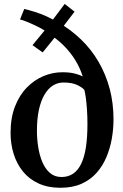

<svg xmlns="http://www.w3.org/2000/svg" viewBox="-20 -922 613 954"><path d="M280 11Q217.5 11 170.8 -10.8Q124 -32.5 93.5 -70.5Q63 -108.5 47.8 -157.5Q32.5 -206.5 32.5 -261Q32.5 -336.5 54.5 -393Q76.5 -449.5 113.5 -487.2Q150.5 -525 196.2 -544Q242 -563 289.5 -563Q325 -563 349.8 -557Q374.5 -551 391 -542Q378 -584 354 -623.2Q330 -662.5 295 -697.2Q260 -732 213.5 -759L285.5 -777L192 -661.5L141.5 -697.5L236 -812.5L228 -752Q208 -768.5 179.8 -783.2Q151.5 -798 124.2 -809.5Q97 -821 79.5 -825.5L100.5 -877.5Q127.5 -871 154.5 -862.5Q181.5 -854 211.2 -840.8Q241 -827.5 277 -805L216.5 -789.5L301.5 -902.5L350.5 -864L269.5 -758L266 -813Q330.5 -776 382 -726.5Q433.5 -677 469.5 -615.2Q505.5 -553.5 524.8 -481.8Q544 -410 544 -328.5Q544 -281 535.5 -232.8Q527 -184.5 508.5 -140.8Q490 -97 459.5 -62.8Q429 -28.5 384.8 -8.8Q340.5 11 280 11ZM285.5 -42.5Q319 -42.5 343.5 -59.2Q368 -76 383.8 -109Q399.5 -142 407 -191.2Q414.5 -240.5 414.5 -306.5Q414.5 -343 412.2 -376.2Q410 -409.5 406.5 -435.5Q403 -461.5 399 -475.5Q389.5 -487 364 -499.5Q338.5 -512 295 -512Q266.5 -512 242.5 -496.8Q218.5 -481.5 200.8 -451.2Q183 -421 173.2 -376Q163.5 -331 163.5 -271.5Q163.5 -232 169.8 -191.8Q176 -151.5 190 -117.8Q204 -84 227.5 -63.2Q251 -42.5 285.5 -42.5Z"/></svg>

Font: Merriweather 36pt SemiBold
Style: Regular
Weight: 600
Version: Version 2.100